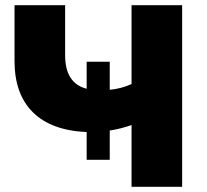

<svg xmlns="http://www.w3.org/2000/svg" viewBox="-20 -720 797 740"><path d="M682 -700V0H487V-238Q444 -223 403 -217V-104H314V-211Q178 -217 107 -287Q36 -357 36 -485V-700H231V-507Q231 -399 314 -378V-482H403V-374Q447 -378 487 -396V-700Z"/></svg>

Font: CMG Sans ExtraBold
Style: Regular
Weight: 800
Designer: Julieta Ulanovsky
Foundry: Julieta Ulanovsky
Version: Version 7.200